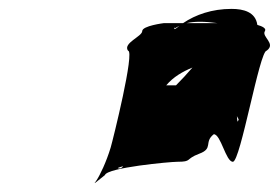

<svg xmlns="http://www.w3.org/2000/svg" viewBox="-20 -870 628 432"><path d="M268 -756C284 -756 234 -555 229 -538C219 -505 205 -476 197 -464C188 -452 194 -459 216 -476C221 -493 363 -506 379 -506C413 -506 396 -512 428 -524C461 -536 438 -550 461 -568C477 -568 488 -506 504 -506C521 -506 564 -756 580 -756C602 -772 568 -787 576 -800C580 -806 570 -811 559 -814C555 -843 528 -850 501 -850C457 -850 420 -837 392 -818H349C349 -818 300 -812 300 -800C300 -788 256 -773 268 -756ZM249 -491C241 -491 246 -493 257 -496C255 -493 252 -491 249 -491ZM373 -806C376 -808 380 -810 384 -812L376 -806C368 -800 375 -814 373 -806ZM354 -678C370 -697 391 -709 413 -718C401 -704 388 -690 376 -678ZM400 -818C417 -822 440 -822 469 -818ZM467 -795H469C467 -795 466 -795 467 -795ZM513 -609C514 -606 516 -604 517 -601C514 -592 514 -598 513 -609Z"/></svg>

Font: bitstorm
Style: obl
Weight: 400
Version: Version 0.2